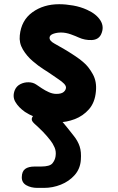

<svg xmlns="http://www.w3.org/2000/svg" viewBox="-20 -571 560 912"><path d="M256 10Q231.5 10 201.8 2.8Q172 -4.5 144.5 -15.8Q117 -27 98.5 -39.5Q68 -61 53 -86.8Q38 -112.5 50.5 -143.5Q58.5 -162 76.5 -171.2Q94.5 -180.5 115.5 -180.2Q136.5 -180 152 -169.5Q163 -162 178.8 -151.5Q194.5 -141 212.5 -133Q230.5 -125 248 -125Q271.5 -125 282.2 -134Q293 -143 293.5 -155Q293.5 -163.5 284.5 -173.2Q275.5 -183 253.5 -197.5Q246.5 -202.5 234.2 -210.8Q222 -219 208.8 -228Q195.5 -237 185.5 -243Q162.5 -257.5 134.8 -281.2Q107 -305 88.5 -336.2Q70 -367.5 74 -403Q81 -474.5 134 -512.8Q187 -551 261 -551Q292 -551 327.5 -544.8Q363 -538.5 393.5 -524.5Q438 -504.5 457.2 -473.5Q476.5 -442.5 460 -407.5Q447.5 -382 415.2 -380.8Q383 -379.5 353.5 -393Q341 -399 316.8 -407.8Q292.5 -416.5 270 -416.5Q250 -416.5 233.2 -410.5Q216.5 -404.5 215.5 -393Q214 -377.5 237.8 -364.5Q261.5 -351.5 286 -337Q310.5 -322.5 336.5 -305.2Q362.5 -288 377 -274.5Q400.5 -255 420.5 -219.2Q440.5 -183.5 435.5 -136.5Q431 -84.5 402.8 -52.2Q374.5 -20 334.8 -5Q295 10 256 10ZM157.5 321.5Q127.5 321.5 105.2 309Q83 296.5 83.5 270.5Q84 243 99.5 231.5Q115 220 145 220H175Q216.5 220 229 204.8Q241.5 189.5 244 171Q247.5 148 239 128.8Q230.5 109.5 219.5 96Q202 73.5 185 56Q168 38.5 142.5 15.5Q126.5 1 132.2 -12Q138 -25 154.8 -33Q171.5 -41 187.5 -41Q209.5 -41 225.2 -34.2Q241 -27.5 255 -14.5Q271 1 282.8 15Q294.5 29 305.8 43.2Q317 57.5 330.5 74.5Q349.5 98 358.2 124Q367 150 364 188.5Q361 231 334.5 260.8Q308 290.5 269.2 306Q230.5 321.5 189 321.5Z"/></svg>

Font: Edu NSW ACT Hand
Style: Regular
Weight: 400
Designer: Tina and Corey Anderson, Eben Sorkin, Mirko Velimirovic
Foundry: Sorkin Type Co.
Version: Version 2.000